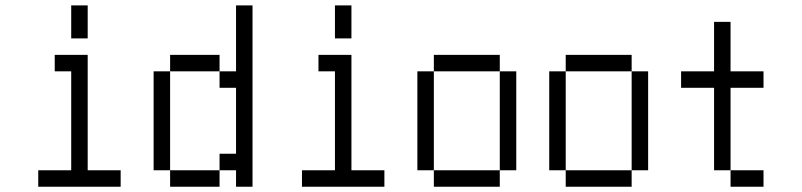

<svg xmlns="http://www.w3.org/2000/svg" viewBox="-20 -708 3040 728"><path d="M437.5 0V-62.5H312.5V-500H187.5V-437.5H250Q250 -437.5 250 -62.5H125V0ZM250 -687.5Q250 -687.5 250 -562.5H312.5Q312.5 -562.5 312.5 -687.5Z M625 -62.5V0H812.5V-62.5ZM625 -62.5Q625 -62.5 625 -437.5H562.5Q562.5 -437.5 562.5 -62.5ZM875 -62.5V0H937.5V-687.5H875Q875 -687.5 875 -437.5H812.5V-375H875Q875 -375 875 -125H812.5V-62.5ZM625 -437.5H812.5V-500H625Z M1437.5 0V-62.5H1312.5V-500H1187.5V-437.5H1250Q1250 -437.5 1250 -62.5H1125V0ZM1250 -687.5Q1250 -687.5 1250 -562.5H1312.5Q1312.5 -562.5 1312.5 -687.5Z M1625 -62.5V0H1875V-62.5ZM1625 -62.5Q1625 -62.5 1625 -437.5H1562.5Q1562.5 -437.5 1562.5 -62.5ZM1875 -62.5H1937.5Q1937.5 -62.5 1937.5 -437.5H1875Q1875 -437.5 1875 -62.5ZM1625 -437.5H1875V-500H1625Z M2125 -62.5V0H2375V-62.5ZM2125 -62.5Q2125 -62.5 2125 -437.5H2062.5Q2062.5 -437.5 2062.5 -62.5ZM2375 -62.5H2437.5Q2437.5 -62.5 2437.5 -437.5H2375Q2375 -437.5 2375 -62.5ZM2125 -437.5H2375V-500H2125Z M2875 0V-62.5H2750V0ZM2875 -375V-437.5H2750V-625H2687.5V-437.5H2562.5V-375H2687.5V-62.5H2750V-375Z"/></svg>

Font: BFUnifontExMono
Style: Regular
Weight: 500
Version: Version 15.0.06